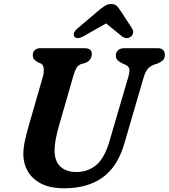

<svg xmlns="http://www.w3.org/2000/svg" viewBox="-20 -946 862 980"><path d="M538 -223 634 -550Q641.5 -575 640.5 -590.8Q639.5 -606.5 619.5 -616L605.5 -622Q586 -632 578.5 -640.8Q571 -649.5 571 -663.5Q571.5 -679 582.5 -689.5Q593.5 -700 615 -700H785.5Q803.5 -700 812.5 -690.8Q821.5 -681.5 821.5 -667.5Q821.5 -649 812.5 -639.5Q803.5 -630 783.5 -621.5L764.5 -615.5Q741.5 -605.5 730.8 -590.2Q720 -575 711.5 -545L615 -214.5Q581 -96 504.2 -40.5Q427.5 15 307.5 15Q236 15 189.8 -9Q143.5 -33 121 -73.2Q98.5 -113.5 99 -161.5Q99.5 -195.5 109 -236.2Q118.5 -277 128.5 -311L199.5 -557Q205.5 -578.5 203 -597.5Q200.5 -616.5 188.5 -622L173.5 -628Q158.5 -637 152.8 -645Q147 -653 147.5 -667Q147.5 -680.5 157.5 -690.2Q167.5 -700 185.5 -700H411.5Q449 -700 448.5 -669.5Q448.5 -656 440.2 -643.5Q432 -631 414.5 -624.5L395.5 -619.5Q379 -613.5 370.8 -599.8Q362.5 -586 355 -561L283 -311Q258.5 -227.5 258.5 -180.5Q258 -125 287.5 -96.5Q317 -68 370 -68Q428 -68 470.5 -103Q513 -138 538 -223ZM646.5 -758Q625.5 -743.5 602 -761L521.5 -826.5L406.5 -761Q373.5 -743.5 360.5 -758Q355 -764 357.2 -775.5Q359.5 -787 374 -799.5L480.5 -890Q499.5 -906 514.5 -915.8Q529.5 -925.5 548 -925.5Q566.5 -925.5 576 -915.8Q585.5 -906 596 -890L655 -799.5Q662.5 -787 658.8 -775.5Q655 -764 646.5 -758Z"/></svg>

Font: Fraunces 9pt S100 SemiBold
Style: Italic
Weight: 600
Italic angle: -16°
Version: Version 1.000; ttfautohint (v1.8.3)